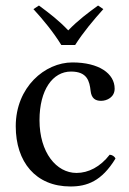

<svg xmlns="http://www.w3.org/2000/svg" viewBox="-20 -665 468 695"><path d="M398 -91C394 -100 386 -104 377 -105C343 -61 300 -39 257 -39C184 -39 123 -113 123 -230C123 -340 171 -406 237 -406C296 -406 304 -371 308 -336C311 -309 325 -300 346 -300C367 -300 395 -313 395 -344C395 -399 338 -439 242 -439C143 -439 37 -350 37 -208C37 -79 109 10 235 10C295 10 348 -9 398 -91ZM202 -502H252C281 -548 319 -593 354 -632L335 -645C298 -618 264 -593 227 -555C193 -591 160 -616 121 -645L101 -632C136 -594 173 -549 202 -502Z"/></svg>

Font: Libertinus Math
Style: Regular
Weight: 400
Designer: Philipp H. Poll, Khaled Hosny
Foundry: Caleb Maclennan
Version: Version 7.050;RELEASE